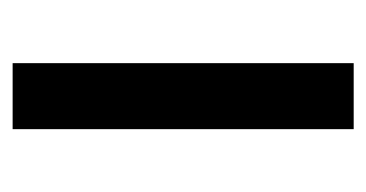

<svg xmlns="http://www.w3.org/2000/svg" viewBox="-158 -422 580 304"><g transform="rotate(90 132.0 -270.0)"><path d="M80 0H184.5V-540H80Z"/></g></svg>

Font: Eudonet SemiBold
Style: Regular
Weight: 600
Designer: Mikhail Sharanda
Foundry: Mikhail Sharanda
Version: Version 4.503;Glyphs 3.1.2 (3151)